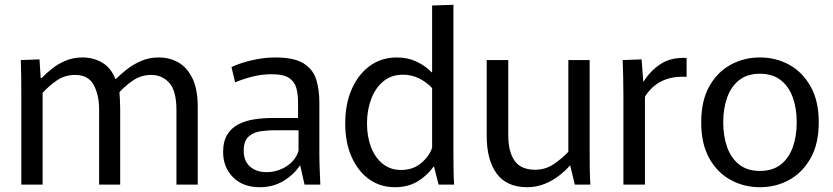

<svg xmlns="http://www.w3.org/2000/svg" viewBox="-20 -771 3478 802"><path d="M69 -382Q69 -420 68.5 -452.5Q68 -485 67 -520L145 -523L150 -445H154Q172 -464 197 -484Q222 -504 254 -517.5Q286 -531 325 -531Q369 -531 406 -510Q443 -489 462 -441H464Q485 -462 511.5 -482.5Q538 -503 571 -517Q604 -531 643 -531Q689 -531 725.5 -510Q762 -489 784 -443.5Q806 -398 806 -325V0H717V-311Q717 -392 687 -425Q657 -458 612 -458Q569 -458 535 -434.5Q501 -411 479 -386Q480 -369 481 -352.5Q482 -336 482 -316V0H394V-314Q394 -374 371.5 -416Q349 -458 294 -458Q249 -458 214.5 -433Q180 -408 158 -383V0H69Z M1065 11Q995 11 953.5 -30.5Q912 -72 912 -136Q912 -181 929.5 -209Q947 -237 976.5 -252Q1006 -267 1042 -272.5Q1078 -278 1115 -278H1225V-342Q1225 -374 1218.5 -401Q1212 -428 1188.5 -444.5Q1165 -461 1115 -461Q1074 -461 1034.5 -451Q995 -441 962 -427L947 -491Q986 -509 1035 -520Q1084 -531 1129 -531Q1209 -531 1248.5 -506Q1288 -481 1301 -438.5Q1314 -396 1314 -344V-128Q1314 -98 1315.5 -63Q1317 -28 1318 0H1252L1234 -80H1233Q1206 -40 1163 -14.5Q1120 11 1065 11ZM1093 -52Q1139 -52 1177 -76.5Q1215 -101 1227 -141V-227H1127Q1100 -227 1070 -223Q1040 -219 1019 -201Q998 -183 998 -141Q998 -99 1024 -75.5Q1050 -52 1093 -52Z M1630 11Q1568 11 1521.5 -22.5Q1475 -56 1448.5 -116Q1422 -176 1422 -255Q1422 -336 1449 -398Q1476 -460 1524.5 -495.5Q1573 -531 1638 -531Q1684 -531 1722 -512.5Q1760 -494 1783 -469H1785V-748L1874 -751V-132Q1874 -103 1874.5 -65Q1875 -27 1877 0H1812L1793 -75H1791Q1766 -39 1725.5 -14Q1685 11 1630 11ZM1655 -61Q1705 -61 1739 -89.5Q1773 -118 1785 -154V-403Q1763 -427 1731.5 -443Q1700 -459 1663 -459Q1615 -459 1581.5 -431.5Q1548 -404 1530.5 -357.5Q1513 -311 1513 -256Q1513 -200 1530 -156Q1547 -112 1579 -86.5Q1611 -61 1655 -61Z M2182 11Q2097 11 2055 -45.5Q2013 -102 2013 -204V-520H2103V-208Q2103 -137 2129.5 -99.5Q2156 -62 2215 -62Q2260 -62 2295.5 -87Q2331 -112 2354 -137V-520H2443V-145Q2443 -102 2443.5 -67Q2444 -32 2446 0H2381L2362 -79H2360Q2342 -58 2315 -37Q2288 -16 2254 -2.5Q2220 11 2182 11Z M2584 0V-373Q2584 -419 2583 -453.5Q2582 -488 2581 -520L2660 -523L2667 -431H2669Q2697 -476 2740 -504Q2783 -532 2848 -529V-450Q2730 -457 2674 -367V0Z M3154 11Q3087 11 3031 -20Q2975 -51 2942 -111Q2909 -171 2909 -260Q2909 -349 2942 -409Q2975 -469 3031 -500Q3087 -531 3154 -531Q3222 -531 3277.5 -500Q3333 -469 3366.5 -409Q3400 -349 3400 -260Q3400 -171 3366.5 -111Q3333 -51 3277.5 -20Q3222 11 3154 11ZM3154 -57Q3207 -57 3241 -83.5Q3275 -110 3291.5 -156Q3308 -202 3308 -260Q3308 -318 3291.5 -364Q3275 -410 3241 -436.5Q3207 -463 3154 -463Q3102 -463 3068 -436.5Q3034 -410 3017.5 -364Q3001 -318 3001 -260Q3001 -202 3017.5 -156Q3034 -110 3068 -83.5Q3102 -57 3154 -57Z"/></svg>

Font: Murecho
Style: Regular
Weight: 400
Designer: Neil Summerour
Foundry: Positype
Version: Version 1.010; ttfautohint (v1.8.3)